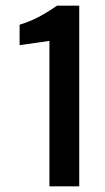

<svg xmlns="http://www.w3.org/2000/svg" viewBox="-20 -656 371 676"><path d="M154 0V-512L49 -497V-569C106 -586 145 -612 181 -636H259V0Z"/></svg>

Font: Falling Sky
Style: Condensed
Weight: 400
Designer: Paul D. Hunt
Foundry: Adobe Systems Incorporated
Version: Version 1.02